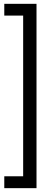

<svg xmlns="http://www.w3.org/2000/svg" viewBox="-20 -832 292 1004"><path d="M2.4 -812H170.9V151.9H2.4V89.8H101.1V-750.5H2.4Z"/></svg>

Font: Vazirmatn FD NL Light
Style: Regular
Weight: 300
Designer: Saber Rastikerdar
Foundry: Saber Rastikerdar
Version: Version 33.003